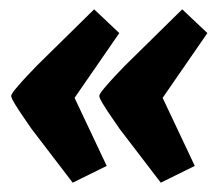

<svg xmlns="http://www.w3.org/2000/svg" viewBox="-20 -447 465 412"><path d="M325 -55 237 -170Q231 -179 220.5 -194Q210 -209 201.5 -223Q193 -237 193 -241Q193 -245 203 -257Q213 -269 226.5 -283.5Q240 -298 249 -307L371 -427L425 -376L329 -237L398 -91ZM136 -55 48 -170Q42 -179 31.5 -194Q21 -209 12.5 -223Q4 -237 4 -241Q4 -245 14 -257Q24 -269 37.5 -283.5Q51 -298 60 -307L182 -427L236 -376L140 -237L209 -91Z"/></svg>

Font: Faustina ExtraBold
Style: Italic
Weight: 800
Italic angle: -8°
Designer: Alfonso Garcia
Foundry: http://www.omnibus-type.com
Version: Version 1.200